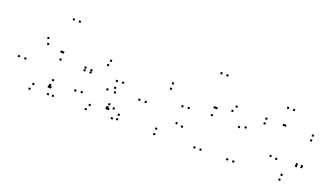

<svg xmlns="http://www.w3.org/2000/svg" viewBox="-68 -1307 3237 1860"><g transform="rotate(20 1550.0 -376.5)"><path d="M460 -80V-100H440V-80ZM470 10V-10H450V10ZM520 10V-10H500V10ZM520 -755V-775H500V-755ZM458 -755V-775H438V-755ZM458 -80V-100H438V-80ZM283.5 22V2H263.5V22ZM453 -60V-80H433V-60ZM470 -60V-80H450V-60ZM470 -133.5V-153.5H450V-133.5ZM303 -33V-53H283V-33ZM145.5 -239.5V-259.5H125.5V-239.5ZM305 -447.5V-467.5H285V-447.5ZM470 -346V-366H450V-346ZM470 -420V-440H450V-420ZM452.5 -420V-440H432.5V-420ZM287.5 -502V-522H267.5V-502ZM80 -239.5V-259.5H60V-239.5Z M724 -355.5V-375.5H704V-355.5ZM724 -328V-348H704V-328ZM786 -328V-348H766V-328ZM786.5 -352V-372H766.5V-352ZM921 -453.5V-473.5H901V-453.5ZM1054 -337.5V-357.5H1034V-337.5ZM1054 -68V-88H1034V-68ZM1057 -59.5V-79.5H1037V-59.5ZM1131.5 19V-1H1111.5V19ZM1182.5 10V-10H1162.5V10ZM1182.5 -36.5V-56.5H1162.5V-36.5ZM1116 -77V-97H1096V-77ZM1116 -343V-363H1096V-343ZM933 -502V-522H913V-502ZM1060.5 -269.5V-289.5H1040.5V-269.5ZM706.5 -113.5V-133.5H686.5V-113.5ZM863.5 22V2H843.5V22ZM1051 -54.5V-74.5H1031V-54.5ZM1068 -54.5V-74.5H1048V-54.5ZM1062 -100.5V-120.5H1042V-100.5ZM885.5 -28.5V-48.5H865.5V-28.5ZM771 -119V-139H751V-119ZM995.5 -229.5V-249.5H975.5V-229.5ZM1074 -226.5V-246.5H1054V-226.5Z M1569 -33.5V-53.5H1549V-33.5ZM1385.5 -242V-262H1365.5V-242ZM1571.5 -446.5V-466.5H1551.5V-446.5ZM1734.5 -324.5V-344.5H1714.5V-324.5ZM1797.5 -329.5V-349.5H1777.5V-329.5ZM1572.5 -502V-522H1552.5V-502ZM1320 -242V-262H1300V-242ZM1569 22V2H1549V22ZM1797 -137.5V-157.5H1777V-137.5ZM1737 -151V-171H1717V-151Z M2042 -755V-775H2022V-755ZM1980 -755V-775H1960V-755ZM1980 10V-10H1960V10ZM2042 10V-10H2022V10ZM2380 -341V-361H2360V-341ZM2228.5 -501.5V-521.5H2208.5V-501.5ZM2051 -420.5V-440.5H2031V-420.5ZM2031 -420.5V-440.5H2011V-420.5ZM2031 -341V-361H2011V-341ZM2204.5 -448.5V-468.5H2184.5V-448.5ZM2318 -323.5V-343.5H2298V-323.5ZM2318 10V-10H2298V10ZM2380 10V-10H2360V10Z M2860.5 21.5V1.5H2840.5V21.5ZM3019.5 -165.5V-185.5H2999.5V-165.5ZM3019.5 -175.5V-195.5H2999.5V-175.5ZM2966.5 -175.5V-195.5H2946.5V-175.5ZM2966.5 -157V-177H2946.5V-157ZM2864 -29V-49H2844V-29ZM2762.5 -156.5V-176.5H2742.5V-156.5ZM2762.5 -660.5V-680.5H2742.5V-660.5ZM2700.5 -660.5V-680.5H2680.5V-660.5ZM2700.5 -164.5V-184.5H2680.5V-164.5ZM2719 -490V-510H2699V-490ZM2539 -490V-510H2519V-490ZM2539 -440.5V-460.5H2519V-440.5ZM3019 -440.5V-460.5H2999V-440.5ZM3019 -490V-510H2999V-490ZM2733.5 -490V-510H2713.5V-490Z"/></g></svg>

Font: Monaspace Neon Dots Var
Style: Regular
Weight: 400
Designer: Riley Cran and the Lettermatic Team
Version: Version 1.100 (Monaspace Neon Dots)